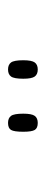

<svg xmlns="http://www.w3.org/2000/svg" viewBox="162 -938 114 478"><g transform="rotate(-90 219.0 -699.0)"><path d="M285 -662Q273 -662 267.5 -669.5Q262 -677 262 -698Q262 -721 267.5 -728.5Q273 -736 285 -736Q297 -736 302.5 -728.5Q308 -721 308 -698Q308 -677 302.5 -669.5Q297 -662 285 -662ZM152 -662Q139 -662 134.5 -669.5Q130 -677 130 -698Q130 -721 134.5 -728.5Q139 -736 152 -736Q164 -736 169.5 -728.5Q175 -721 175 -698Q175 -677 169.5 -669.5Q164 -662 152 -662Z"/></g></svg>

Font: Noto Serif Ethiopic ExtraCondensed Thin
Style: Regular
Weight: 100
Width: 2
Designer: Monotype Design Team
Foundry: Monotype Imaging Inc.
Version: Version 2.102; ttfautohint (v1.8.4.7-5d5b)